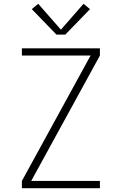

<svg xmlns="http://www.w3.org/2000/svg" viewBox="-20 -989 640 1009"><path d="M95 0V-38L456 -697H95V-735H505V-697L144 -38H505V0ZM277 -807 147 -941 181 -969 300 -833 419 -969 453 -941 323 -807Z"/></svg>

Font: Iosevka SS04 XLt Ex
Style: Regular
Weight: 200
Width: 7
Monospace: yes
Designer: Belleve Invis
Foundry: Belleve Invis
Version: Version 19.0.0; ttfautohint (v1.8.4)